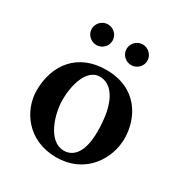

<svg xmlns="http://www.w3.org/2000/svg" viewBox="-151 -740 822 864"><g transform="rotate(30 259.5 -307.5)"><path d="M34 -207C34 -104 112 10 259 10C414 10 485 -115 485 -216C485 -321 423 -444 260 -444C115 -444 34 -344 34 -207ZM250 -403C318 -403 364 -327 364 -184C364 -57 311 -33 275 -33C193 -33 156 -155 156 -229C156 -314 186 -403 250 -403ZM110 -571C110 -542 135 -518 164 -518C194 -518 218 -542 218 -571C218 -601 194 -625 164 -625C135 -625 110 -601 110 -571ZM291 -571C291 -542 315 -518 345 -518C374 -518 399 -542 399 -571C399 -601 374 -625 345 -625C315 -625 291 -601 291 -571Z"/></g></svg>

Font: Libertinus Serif Semibold
Style: Regular
Weight: 600
Designer: Philipp H. Poll, Khaled Hosny
Foundry: Caleb Maclennan
Version: Version 7.050;RELEASE